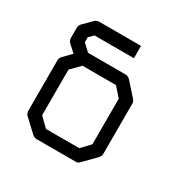

<svg xmlns="http://www.w3.org/2000/svg" viewBox="-131 -739 803 810"><g transform="rotate(30 270.0 -333.5)"><path d="M152 -477H336Q348 -477 358 -467L414 -404Q422 -396 422 -385V-140Q422 -128 413 -119L355 -60Q349 -53 337.5 -53H334H148Q137.5 -53 128 -60L66 -118Q57 -126 57 -140V-387Q57 -397 67 -407L102 -443L68 -474Q59 -483 59 -496V-545Q59 -557 68 -566L107 -605Q116 -614 128 -614H332V-554H140L119 -533V-509L151 -479ZM117 -374V-152L160 -110H322L362 -152V-374L323 -418H160Z"/></g></svg>

Font: 3270 Nerd Font Mono
Style: Regular
Weight: 400
Monospace: yes
Version: Version 3.0.1;Nerd Fonts 3.0.0